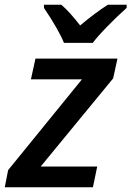

<svg xmlns="http://www.w3.org/2000/svg" viewBox="-39 -786 552 806"><path d="M351.1 0H-19L-4.9 -71.8L305.2 -453.1H90.8L109.9 -540H454.1L436 -457L131.8 -86.9H369.1ZM145.5 -766.1H218.3Q252 -737.8 297.4 -679.2Q358.4 -730.5 413.6 -766.1H492.7V-752.9Q453.6 -718.3 410.2 -673.6Q366.7 -628.9 350.6 -606H229.5Q208 -659.7 145.5 -752.9Z"/></svg>

Font: Open Sans Semibold
Style: Italic
Weight: 600
Italic angle: -12°
Foundry: Ascender Corporation
Version: Version 1.10